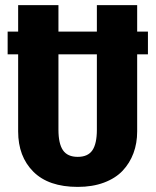

<svg xmlns="http://www.w3.org/2000/svg" viewBox="-20 -713 607 749"><path d="M557.1 -589.8V-501H515.1V-200.2Q515.1 -154.3 500.7 -115.5Q486.3 -76.7 458.5 -47.1Q430.7 -17.6 385.7 -0.7Q340.8 16.1 283.2 16.1Q169.4 16.1 110.1 -43.2Q50.8 -102.5 50.8 -200.2V-501H9.8V-589.8H50.8V-692.9H208V-589.8H357.9V-692.9H515.1V-589.8ZM357.9 -207V-501H208V-207Q208 -152.8 225.6 -127Q243.2 -101.1 283.2 -101.1Q323.2 -101.1 340.6 -127Q357.9 -152.8 357.9 -207Z"/></svg>

Font: Fira Sans Compressed
Style: Bold
Weight: 700
Width: 1
Designer: Carrois Corporate & Edenspiekermann AG
Foundry: Carrois Corporate GbR & Edenspiekermann AG
Version: Version 4.203;PS 004.203;hotconv 1.0.88;makeotf.lib2.5.64775